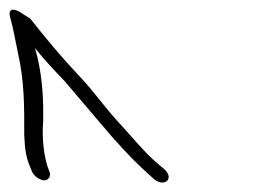

<svg xmlns="http://www.w3.org/2000/svg" viewBox="-179 -666 539 396"><path d="M-113 -312C-109 -303 -97 -294 -87 -294C-79 -294 -73 -304 -77 -312C-88 -337 -93 -380 -90 -415C-89 -456 -91 -502 -102 -549L-107 -567C-87 -542 -69 -523 -46 -499C-11 -458 9 -434 51 -385C94 -337 103 -329 137 -298C159 -278 182 -297 160 -317C127 -344 119 -354 79 -399C32 -449 21 -471 -19 -513C-54 -550 -86 -589 -117 -628L-130 -636C-138 -642 -146 -646 -152 -646C-158 -646 -161 -641 -158 -630C-151 -605 -148 -585 -142 -557C-128 -495 -129 -441 -129 -388C-128 -368 -127 -344 -117 -322Z"/></svg>

Font: Stray Cat
Style: OpSuObl
Weight: 400
Version: Version 1.0